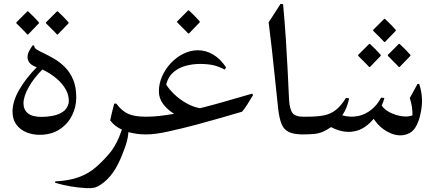

<svg xmlns="http://www.w3.org/2000/svg" viewBox="-20 -698 2267 997"><path d="M185 2Q149 2 117 -11Q85 -24 65 -51Q45 -78 45 -119Q45 -172 80.5 -233Q116 -294 171 -349L168 -350Q143 -359 133 -372.5Q123 -386 123 -401Q123 -418 132 -434.5Q141 -451 151 -464L158 -460Q157 -449 172 -440Q187 -431 211.5 -419.5Q236 -408 264.5 -391Q293 -374 318.5 -348Q344 -322 360 -284Q376 -246 376 -192Q376 -142 353.5 -97.5Q331 -53 288.5 -25.5Q246 2 185 2ZM102 -161Q102 -129 124.5 -110Q147 -91 197 -91Q224 -91 253.5 -96.5Q283 -102 306.5 -117.5Q330 -133 337 -164Q340 -200 322 -232.5Q304 -265 271.5 -292Q239 -319 200 -337Q155 -292 128.5 -244.5Q102 -197 102 -161ZM276 -519Q275 -521 264 -532Q253 -543 240 -556Q227 -569 219 -577V-582L276 -639H280Q294 -626 309 -611Q324 -596 336 -582V-577L280 -519ZM122 -519Q121 -521 110 -532Q99 -543 86 -556Q73 -569 65 -577V-582L122 -639H126Q140 -626 155 -611Q170 -596 182 -582V-577L126 -519Z M430 279Q389 277 347.5 270Q306 263 266 251L267 244Q341 240 390.5 221.5Q440 203 476.5 171.5Q513 140 547 100Q587 53 613 -25Q595 -33 579.5 -45Q564 -57 552 -73Q556 -91 561 -112.5Q566 -134 573 -160H584Q613 -121 646.5 -106.5Q680 -92 736 -92Q758 -92 767 -79Q776 -66 776 -46Q776 -27 767 -13.5Q758 0 736 0Q713 0 691 -3Q669 -6 647 -12Q645 15 637.5 41Q630 67 619 94Q595 158 567 197.5Q539 237 504 260Q485 273 470 276.5Q455 280 430 279Z M1294 -204Q1277 -176 1263.5 -154.5Q1250 -133 1237 -118Q1183 -102 1123.5 -85Q1064 -68 1005 -52Q922 -30 853.5 -15Q785 0 740 0Q703 0 684.5 -14.5Q666 -29 666 -46Q666 -63 684.5 -77.5Q703 -92 740 -92Q772 -92 808 -96Q844 -100 884 -107Q850 -128 827.5 -157.5Q805 -187 805 -224Q805 -263 821.5 -301Q838 -339 866.5 -369.5Q895 -400 931.5 -418.5Q968 -437 1008 -437Q1049 -437 1086.5 -415Q1124 -393 1154 -348L1147 -337Q1113 -354 1085 -360Q1057 -366 1018 -366Q980 -366 943.5 -356Q907 -346 880 -322.5Q853 -299 843 -259Q859 -233 886 -207.5Q913 -182 947 -162.5Q981 -143 1018 -136Q1087 -153 1157 -173.5Q1227 -194 1290 -212ZM957 -524Q956 -526 945 -537Q934 -548 921 -561Q908 -574 900 -582V-587L957 -644H961Q975 -631 990 -616Q1005 -601 1017 -587V-582L961 -524Z M1553 0Q1506 0 1480 -12.5Q1454 -25 1442.5 -53Q1431 -81 1425 -128Q1422 -156 1417 -204Q1412 -252 1405.5 -313.5Q1399 -375 1391.5 -444Q1384 -513 1375 -582L1437 -678L1450 -676Q1459 -579 1464.5 -492.5Q1470 -406 1473.5 -336.5Q1477 -267 1479 -221Q1481 -175 1483 -159Q1489 -117 1505.5 -104.5Q1522 -92 1553 -92Q1573 -92 1583.5 -77.5Q1594 -63 1593 -46Q1593 -29 1583 -14.5Q1573 0 1553 0Z M1548 0Q1520 0 1501.5 -13.5Q1483 -27 1483 -46Q1483 -66 1501.5 -79Q1520 -92 1548 -92H1573Q1625 -92 1660 -98.5Q1695 -105 1722.5 -126Q1750 -147 1777 -190L1793 -187Q1788 -163 1779.5 -141Q1771 -119 1757 -99Q1801 -87 1842 -96Q1878 -104 1908.5 -128.5Q1939 -153 1959 -191L1976 -189Q1971 -169 1962 -150Q1977 -128 2006 -113.5Q2035 -99 2067 -94.5Q2099 -90 2122 -99Q2122 -122 2119 -143Q2116 -164 2108 -189L2148 -262H2157Q2171 -217 2171.5 -179Q2172 -141 2161 -96Q2153 -63 2137.5 -37Q2122 -11 2093 -1Q2055 12 2013.5 -4Q1972 -20 1941 -54Q1935 -61 1929.5 -68.5Q1924 -76 1920 -81Q1900 -56 1874 -38.5Q1848 -21 1819 -16Q1762 -5 1699 -38Q1676 -22 1656 -13.5Q1636 -5 1611 -2.5Q1586 0 1548 0ZM1975 -480Q1974 -482 1963 -493Q1952 -504 1939 -517Q1926 -530 1918 -538V-543L1975 -600H1979Q1993 -587 2008 -572Q2023 -557 2035 -543V-538L1979 -480ZM2111 -408 2055 -350H2051Q2050 -352 2039 -363Q2028 -374 2015 -387Q2002 -400 1994 -408V-413L2051 -470H2055Q2069 -457 2084 -442Q2099 -427 2111 -413ZM1840 -408V-413L1897 -470H1901Q1915 -457 1930 -442Q1945 -427 1957 -413V-408L1901 -350H1897Q1896 -352 1885 -363Q1874 -374 1861 -387Q1848 -400 1840 -408Z"/></svg>

Font: Bona Nova
Style: Regular
Weight: 400
Designer: Mateusz Machalski
Foundry: Capitalics
Version: Version 4.001; ttfautohint (v1.8.3)